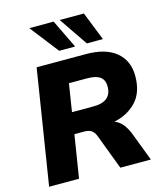

<svg xmlns="http://www.w3.org/2000/svg" viewBox="-134 -1041 974 1141"><g transform="rotate(-15 353.0 -470.5)"><path d="M25 0 137 -705H440Q561 -705 625.5 -651.5Q690 -598 690 -504Q690 -404 637.5 -347.5Q585 -291 500 -273Q529 -262 549 -237.5Q569 -213 583 -178L651 0H463L383 -212Q373 -240 356.5 -251.5Q340 -263 311 -263H251L209 0ZM271 -393H404Q515 -393 515 -487Q515 -526 489.5 -545Q464 -564 409 -564H298ZM462 -765 342 -941H491L561 -765ZM292 -765 155 -941H305L390 -765Z"/></g></svg>

Font: Nunito Sans Black
Style: Italic
Weight: 900
Italic angle: -9°
Designer: Vernon Adams
Foundry: Vernon Adams
Version: Version 3.006; ttfautohint (v1.8.3)